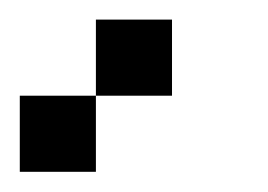

<svg xmlns="http://www.w3.org/2000/svg" viewBox="-20 -789 271 194"><path d="M76.9 -692.3V-615.4H0V-692.3ZM76.9 -769.2H153.8V-692.3H76.9Z"/></svg>

Font: Mintsoda - Lime Green 13x16
Style: Regular
Weight: 400
Designer: Mintsoda-15
Version: Version 1.0